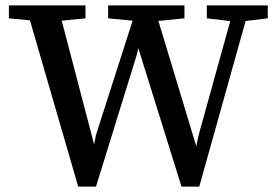

<svg xmlns="http://www.w3.org/2000/svg" viewBox="-20 -687 1022 712"><path d="M270 5 75 -667H194L336 -125H324L336 -187L490 -667H550L715 -121H703L716 -184L850 -667H907L719 5H653L485 -534H499L487 -483L336 5ZM13 -619V-667H297V-619L175 -607H140ZM381 -619V-667H664V-619L544 -607H506ZM747 -619V-667H973V-619L873 -607H849Z"/></svg>

Font: Source Serif 4 18pt Medium
Style: Regular
Weight: 500
Designer: Frank Grießhammer
Foundry: Adobe Systems Incorporated
Version: Version 4.004;hotconv 1.0.116;makeotfexe 2.5.65601